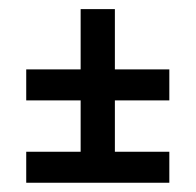

<svg xmlns="http://www.w3.org/2000/svg" viewBox="-20 -395 423 415"><path d="M346 0V-67H228.3V-178H346V-245H228.3V-375.3H154.3V-245H36.7V-178H154.3V-67H36.7V0Z"/></svg>

Font: Jomhuria
Style: Regular
Weight: 400
Designer: Arabic design by Kourosh Beigpour, Latin design by Eben Sorkin, engineering by Lasse Fister and Khaled Hosney
Version: Version 1.0010